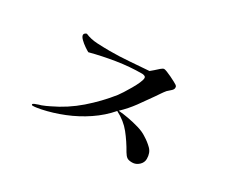

<svg xmlns="http://www.w3.org/2000/svg" viewBox="-86 -850 1173 991"><g transform="rotate(30 500.0 -354.0)"><path d="M811 -159Q811 -137 793.5 -121Q776 -105 754 -105Q733 -105 723 -112Q713 -119 703 -136Q675 -186 641.5 -228Q608 -270 555 -297Q513 -248 456.5 -210Q400 -172 336.5 -146.5Q273 -121 210 -108Q199 -106 187 -104Q175 -102 164 -102Q157 -102 157 -107Q157 -111 166.5 -115Q176 -119 187 -122.5Q198 -126 202 -127Q213 -131 224 -136Q235 -141 245 -146Q326 -184 393.5 -242.5Q461 -301 516 -370Q523 -379 535.5 -398.5Q548 -418 561 -440.5Q574 -463 583 -483Q592 -503 592 -514Q592 -522 584.5 -525Q577 -528 571 -528Q497 -528 421.5 -516Q346 -504 274 -485Q266 -489 249 -500.5Q232 -512 218.5 -525.5Q205 -539 205 -549Q205 -555 210 -559Q215 -563 220 -564Q252 -550 292.5 -548Q333 -546 367 -546Q424 -546 481 -550.5Q538 -555 596 -559Q603 -564 615 -575Q627 -586 638.5 -596Q650 -606 657 -606Q662 -606 675 -601Q688 -596 703.5 -588.5Q719 -581 732 -574Q745 -567 749 -564Q753 -560 754 -558Q755 -556 755 -550Q755 -540 743 -530Q731 -520 724 -513Q714 -501 705 -487.5Q696 -474 687 -461Q658 -419 628 -378Q598 -337 561 -302Q588 -300 621 -294Q654 -288 686.5 -278.5Q719 -269 741 -254Q769 -237 790 -216Q811 -195 811 -159Z"/></g></svg>

Font: Kaisei HarunoUmi
Style: Regular
Weight: 400
Designer: Font-Kai, 金井和夫
Foundry: KAZUO KANAI
Version: Version 5.003